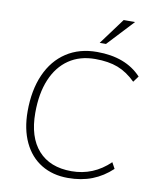

<svg xmlns="http://www.w3.org/2000/svg" viewBox="-99 -998 882 1082"><g transform="rotate(10 342.0 -457.5)"><path d="M76 -323Q76 -444 115.5 -533.5Q155 -623 229 -671.5Q303 -720 404 -720Q569 -720 658 -624L633 -590Q584 -638 530.5 -658.5Q477 -679 401 -679Q313 -679 250 -636Q187 -593 153.5 -513Q120 -433 120 -322Q120 -183 187 -108Q254 -33 377 -33Q503 -33 596 -123L615 -88Q564 -40 502.5 -16Q441 8 364 8Q277 8 212 -31.5Q147 -71 111.5 -146Q76 -221 76 -323ZM409 -773 520 -923H585L445 -773Z"/></g></svg>

Font: Muli ExtraLight
Style: Italic
Weight: 275
Italic angle: -4.541°
Designer: Vernon Adams
Foundry: Vernon Adams
Version: Version 2.001